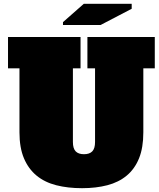

<svg xmlns="http://www.w3.org/2000/svg" viewBox="-20 -972 835 1006"><path d="M731 -279Q731 -198 708.5 -142.5Q686 -87 644 -52Q602 -17 542.5 -1.5Q483 14 410 14Q335 14 274.5 -1.5Q214 -17 171.5 -52Q129 -87 105.5 -142.5Q82 -198 82 -279V-614H22V-778H402V-614H362V-228Q362 -194 376.5 -179Q391 -164 420 -164Q449 -164 463.5 -179Q478 -194 478 -228V-614H438V-778H791V-614H731ZM507 -841H310V-856L419 -952H670V-926Z"/></svg>

Font: Alfa Slab One
Style: Regular
Weight: 400
Designer: JM Sole
Foundry: JM Sole
Version: Version 1.001